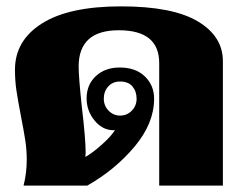

<svg xmlns="http://www.w3.org/2000/svg" viewBox="-20 -583 774 603"><path d="M64 -81Q64 -112 59.5 -141.5Q55 -171 46 -217Q36 -269 31.5 -299.5Q27 -330 27 -364Q27 -456 112 -509.5Q197 -563 360 -563Q522 -563 601 -516Q680 -469 680 -391V0H480V-385Q480 -488 353 -488Q227 -488 227 -374Q227 -341 237 -247Q249 -147 249 -103L248 -90Q271 -103 299.5 -128.5Q328 -154 341 -174H337Q302 -174 277 -204.5Q252 -235 252 -274Q252 -317 281 -344Q310 -371 356 -371Q406 -371 435 -343Q464 -315 464 -273Q464 -196 403 -123Q342 -50 254 0H54Q64 -40 64 -81ZM409 -273Q409 -296 396 -311.5Q383 -327 357 -327Q334 -327 320 -311.5Q306 -296 306 -273Q306 -251 321 -235.5Q336 -220 357 -220Q379 -220 394 -235.5Q409 -251 409 -273Z"/></svg>

Font: Taviraj Black
Style: Regular
Weight: 900
Designer: Katatrad Team
Foundry: CadsonDemak
Version: Version 1.001